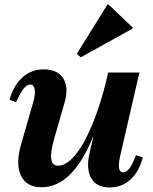

<svg xmlns="http://www.w3.org/2000/svg" viewBox="-20 -812 673 847"><path d="M163 14Q97 14 72.5 -37Q48 -88 73 -175L127 -363Q137 -398 133 -418.5Q129 -439 114 -439Q99 -439 84.5 -421.5Q70 -404 51 -361L22 -372Q40 -436 79.5 -471Q119 -506 172 -506Q234 -506 259 -466.5Q284 -427 265 -360L219 -200Q202 -139 206 -110Q210 -81 236 -81Q263 -81 291.5 -106.5Q320 -132 347.5 -180.5Q375 -229 400 -295.5Q425 -362 446 -444H497L468 -208H390Q300 14 163 14ZM463 15Q406 15 382.5 -26Q359 -67 375 -137L457 -492H595L511 -128Q502 -89 505 -70.5Q508 -52 523 -52Q538 -52 551 -69Q564 -86 580 -127L610 -118Q594 -55 555.5 -20Q517 15 463 15ZM336 -559 319 -575 454 -792H459L565 -691V-686Z"/></svg>

Font: Platypi Light SemiBold
Style: Italic
Weight: 600
Italic angle: -13°
Version: Version 1.200